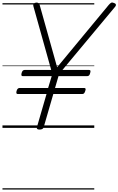

<svg xmlns="http://www.w3.org/2000/svg" viewBox="-20 -1036 959 1556"><path d="M300 14Q274 14 279 -5L357 -274H124Q116 -274 113.5 -279.5Q111 -285 114 -298Q118 -312 124.5 -317.5Q131 -323 138 -323H370L399 -419H164Q156 -419 154 -425Q152 -431 155 -444Q159 -458 165 -463.5Q171 -469 179 -469H395L251 -984Q247 -999 253.5 -1006.5Q260 -1014 274 -1015Q288 -1015 293.5 -1010Q299 -1005 302 -994L443 -491L861 -996Q873 -1010 881.5 -1014Q890 -1018 903 -1012Q915 -1009 918.5 -1000.5Q922 -992 912 -980L486 -469H702Q710 -469 712.5 -464Q715 -459 711 -445Q708 -431 702 -425Q696 -419 687 -419H454L426 -323H662Q670 -323 673 -318Q676 -313 671 -299Q667 -286 661.5 -280Q656 -274 647 -274H412L334 -5Q329 14 300 14ZM0 490H744V500H0ZM0 -20H744V0H0ZM0 -505H744V-500H0ZM0 -1010H744V-1000H0Z"/></svg>

Font: Playwrite AU QLD Guides
Style: Regular
Weight: 400
Designer: Veronika Burian, José Scaglione
Foundry: TypeTogether
Version: Version 1.003